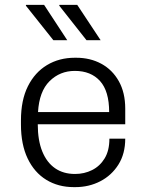

<svg xmlns="http://www.w3.org/2000/svg" viewBox="-20 -758 601 788"><path d="M283 10Q219 10 170 -20Q121 -50 93.5 -107.5Q66 -165 66 -247V-264Q66 -347 94.5 -404Q123 -461 173 -491Q223 -521 287 -521H293Q350 -521 395.5 -496.5Q441 -472 467.5 -425Q494 -378 494 -312V-248H135Q135 -182 153.5 -136.5Q172 -91 206 -67.5Q240 -44 288 -44Q326 -44 358 -60Q390 -76 409.5 -108Q429 -140 429 -189H494Q494 -127 466 -82.5Q438 -38 391.5 -14Q345 10 289 10ZM136 -298H428Q428 -384 390.5 -425.5Q353 -467 287 -467Q226 -467 183.5 -425Q141 -383 136 -298ZM335 -593 223 -735 224 -738H297L393 -593ZM199 -593 86 -735 87 -738H161L256 -593Z"/></svg>

Font: Chivo Medium ExtraLight
Style: Regular
Weight: 250
Version: Version 2.002